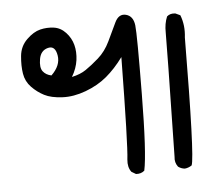

<svg xmlns="http://www.w3.org/2000/svg" viewBox="-39 -289 578 508"><g transform="rotate(-5 250.0 -34.5)"><path d="M302.7 176.8 291 169.9Q281.2 157.2 283.2 136.7Q288.1 98.6 291 -134.8Q269.5 -105.5 245.6 -85.4Q221.7 -65.4 189 -53.2Q156.2 -41 126.5 -42.5Q96.7 -43.9 78.6 -53.2Q60.5 -62.5 45.9 -77.6Q31.2 -92.8 27.8 -113.8Q24.4 -134.8 26.9 -160.6Q29.3 -186.5 47.4 -204.1Q65.4 -221.7 83.5 -226.1Q101.6 -230.5 119.6 -228Q137.7 -225.6 151.4 -210.9Q165 -196.3 169.9 -177.7Q174.8 -159.2 171.9 -137.2Q168.9 -115.2 156.2 -93.8Q178.7 -98.6 193.8 -108.9Q209 -119.1 228.5 -136.2Q248 -153.3 260.3 -179.2Q272.5 -205.1 283.2 -227.5Q293.9 -250 313 -245.1Q332 -240.2 335 -215.3Q337.9 -190.4 336.4 -32.7Q335 125 325.2 169.9Q316.4 177.7 302.7 176.8ZM432.6 173.8Q422.9 172.9 415 167Q406.2 155.3 408.2 140.6Q414.1 -166 413.6 -189.5Q413.1 -212.9 420.9 -231.4Q429.7 -239.3 443.4 -237.3L456.1 -231.4Q466.8 -204.1 462.9 -171.9Q460.9 144.5 451.2 167Q442.4 172.9 432.6 173.8ZM102.5 -102.5Q127.9 -127 123.5 -153.8Q119.1 -180.7 99.6 -175.8Q80.1 -170.9 76.2 -148.4Q72.3 -126 80.1 -115.7Q87.9 -105.5 102.5 -102.5Z"/></g></svg>

Font: JasonHandwriting4
Style: Regular
Weight: 400
Version: Version 1.01.21